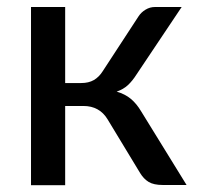

<svg xmlns="http://www.w3.org/2000/svg" viewBox="-20 -528 564 548"><path d="M375.5 -481.5Q383 -493 395.5 -500.5Q408 -508 422 -508H498.5L370 -316Q358 -297 345 -285Q332 -273 313 -266.5Q337 -259.5 353.5 -245.8Q370 -232 383 -210L512.5 0H445Q418.5 0 404.2 -8.8Q390 -17.5 380 -34L287 -187.5Q275.5 -206.5 258.2 -216Q241 -225.5 218.5 -225.5H166V0.5H68.5V-508H166V-291H212Q233 -291 247.8 -299.5Q262.5 -308 273 -324.5Z"/></svg>

Font: Lato 2
Style: Regular
Weight: 500
Designer: Lukasz Dziedzic with Adam Twardoch and Botio Nikoltchev
Foundry: tyPoland Lukasz Dziedzic
Version: Version 2.015; 2015-08-06; http://www.latofonts.com/